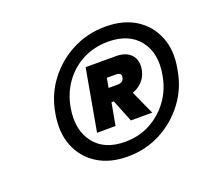

<svg xmlns="http://www.w3.org/2000/svg" viewBox="-82 -813 680 624"><g transform="rotate(-20 257.5 -501.0)"><path d="M262 -290Q201 -290 158 -317Q115 -344 96 -391.5Q77 -439 88 -501Q98 -563 134 -610.5Q170 -658 222.5 -685Q275 -712 337 -712Q399 -712 441.5 -685Q484 -658 503 -610.5Q522 -563 510 -501Q500 -439 464 -391.5Q428 -344 376 -317Q324 -290 262 -290ZM311 -397 273 -492H342L385 -397ZM270 -338Q319 -338 358 -359Q397 -380 423.5 -416.5Q450 -453 458 -501Q471 -573 435.5 -618Q400 -663 328 -663Q280 -663 240.5 -642.5Q201 -622 175 -585.5Q149 -549 141 -501Q129 -429 164 -383.5Q199 -338 270 -338ZM194 -397 232 -610H337Q371 -610 388.5 -591.5Q406 -573 401 -542Q396 -511 372 -492.5Q348 -474 314 -474H272L258 -397ZM279 -521H310Q319 -521 325.5 -525Q332 -529 333 -538Q335 -546 330.5 -550Q326 -554 317 -554H285Z"/></g></svg>

Font: DM Sans 17pt ExtraBold
Style: Italic
Weight: 800
Italic angle: -10°
Version: Version 4.004;gftools[0.9.30]